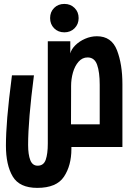

<svg xmlns="http://www.w3.org/2000/svg" viewBox="-20 -732 640 956"><path d="M9.5 -7Q9.5 -66 16.2 -147.8Q23 -229.5 39.5 -357H149Q120 -133.5 120 -10.5Q120 37.5 130.8 65.2Q141.5 93 167.5 93Q197.5 93 207.8 63.2Q218 33.5 218 -17.5V-526.5H330V-466Q335 -486.5 355 -506.5Q375 -526.5 403.8 -539Q432.5 -551.5 462.5 -551.5Q535.5 -551.5 562.5 -481.8Q589.5 -412 589.5 -313V0H335.5V9.5Q335.5 92 298.5 147.8Q261.5 203.5 165.5 203.5Q77 203.5 43.2 146.5Q9.5 89.5 9.5 -7ZM476.5 -113V-309.5Q476.5 -373 463.5 -409.5Q450.5 -446 416 -446Q390 -446 371.2 -424.8Q352.5 -403.5 343.2 -370.8Q334 -338 334 -303.5V-277.5L333.5 -113ZM229.5 -642Q229.5 -672.5 249.5 -692.5Q269.5 -712.5 300.5 -712.5Q331 -712.5 351.2 -692.5Q371.5 -672.5 371.5 -642Q371.5 -611.5 351.2 -591.2Q331 -571 300.5 -571Q269.5 -571 249.5 -591.2Q229.5 -611.5 229.5 -642Z"/></svg>

Font: JuliaMono ExtraBold
Style: Regular
Weight: 800
Monospace: yes
Designer: cormullion
Foundry: corm
Version: Version 0.055; ttfautohint (v1.8.4)